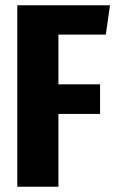

<svg xmlns="http://www.w3.org/2000/svg" viewBox="-20 -713 444 733"><path d="M46 0V-693H400L384 -581H203V-391H362V-278H203V0Z"/></svg>

Font: Fira Sans Extra Condensed
Style: Bold
Weight: 700
Width: 1
Designer: Carrois Corporate & Edenspiekermann AG
Foundry: Carrois Corporate GbR & Edenspiekermann AG
Version: Version 4.203